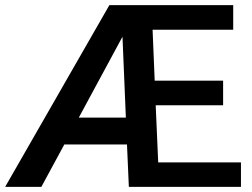

<svg xmlns="http://www.w3.org/2000/svg" viewBox="-25 -731 985 751"><path d="M917.5 0V-95.7H593.8L584 -319.3H847.7V-415.5H580.1L571.8 -614.7H887.2V-710.9H402.8L-4.9 0H136.7L226.6 -166H471.7L479 0ZM283.2 -271 454.1 -587.4 467.3 -271Z"/></svg>

Font: FAU Chimera Medium
Style: Regular
Weight: 500
Version: Version 1.002;hotconv 1.0.117;makeotfexe 2.5.65602